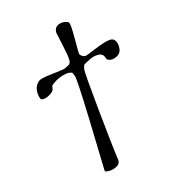

<svg xmlns="http://www.w3.org/2000/svg" viewBox="-269 -1077 1352 1488"><g transform="rotate(-30 407.5 -333.0)"><path d="M401.9 -513.2Q399.4 -529.8 397.9 -546.4Q397 -548.8 380.1 -557.4Q363.3 -565.9 330.1 -565.9Q284.7 -565.9 248.5 -553.2Q217.8 -542 216.3 -541Q211.4 -538.1 200.7 -512.7Q195.3 -500 169.7 -490.2Q144 -480.5 118.7 -480.5Q81.5 -480.5 81.1 -502.4Q78.6 -587.9 140.1 -620.1Q150.4 -625.5 173.8 -626Q202.1 -626 270.5 -615.2Q338.4 -604.5 356 -604.5Q366.2 -604.5 371.1 -606L404.3 -613.8Q418.5 -618.7 426.3 -643.1Q434.1 -667.5 439 -765.1Q443.8 -869.1 444.3 -875Q454.6 -925.3 503.9 -925.3Q526.9 -925.3 547.6 -914.8Q568.4 -904.3 570.8 -892.1Q574.7 -874 544.4 -761.7Q514.2 -649.4 515.1 -646Q521.5 -622.6 546.4 -609.9Q550.3 -608.4 559.1 -608.4Q571.8 -608.4 635.7 -617.2Q699.7 -626 735.4 -626Q761.2 -626 779.3 -622.1Q815.4 -613.3 815.4 -567.4Q815.4 -548.3 808.1 -529.3Q791.5 -481.4 732.9 -481Q711.9 -481 698.2 -488.8Q681.6 -499 680.2 -506.3Q677.7 -520.5 676.3 -534.7Q669.4 -562 632.3 -569.3Q613.3 -573.2 596.2 -573.2Q579.6 -573.2 532.2 -561.5Q511.7 -556.6 509.3 -554.2Q500.5 -548.8 489.3 -521Q480 -499 429.2 -190.9Q380.4 107.9 368.2 212.9Q362.8 258.3 297.4 258.8Q272 258.8 252 251.2Q231.9 243.7 234.4 234.4Q282.2 31.7 331.1 -171.4Q404.8 -487.3 401.9 -513.2Z"/></g></svg>

Font: Accordance
Style: Italic
Weight: 400
Italic angle: -11°
Version: Version 1.2 (build January 31, 2020) Miklal Software Solutio